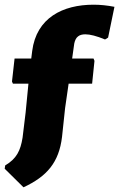

<svg xmlns="http://www.w3.org/2000/svg" viewBox="-39 -646 507 817"><path d="M-19 72 61 151C160 105 212 46 225 -64L238 -186L253 -290H353L363 -387L359 -397H268L277 -461C280 -475 285 -485 293 -491C300 -497 311 -500 324 -500C344 -500 372 -493 408 -478L421 -486L448 -617C417 -623 388 -626 359 -626C228 -626 116 -570 98 -429L94 -397H23L12 -299L16 -290H82L70 -167L57 -60C48 -5 32 29 -17 58Z"/></svg>

Font: Luna Sans Black
Style: Regular
Weight: 900
Designer: Juan Pablo del Peral
Foundry: Huerta Tipografica
Version: Version 2.001; ttfautohint (v1.5)